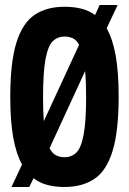

<svg xmlns="http://www.w3.org/2000/svg" viewBox="-20 -737 514 767"><path d="M97 10H26L68 -80Q45 -121 33 -187Q21 -253 21 -349Q21 -488 45.5 -566.5Q70 -645 118 -677.5Q166 -710 238 -710Q274 -710 304.5 -702.5Q335 -695 360 -677L378 -717H450L406 -624Q430 -582 442 -515.5Q454 -449 454 -352Q454 -212 429.5 -133Q405 -54 356.5 -22Q308 10 237 10Q200 10 169.5 2Q139 -6 114 -25ZM152 -349Q152 -294 155 -253L296 -558Q286 -577 271 -584Q256 -591 238 -591Q210 -591 191 -572.5Q172 -554 162 -501.5Q152 -449 152 -349ZM238 -109Q266 -109 285 -127.5Q304 -146 314 -198.5Q324 -251 324 -350Q324 -411 320 -453L178 -145Q189 -124 204 -116.5Q219 -109 238 -109Z"/></svg>

Font: Georama Condensed
Style: Bold
Weight: 700
Width: 3
Designer: Jean-Baptiste Levee
Foundry: Production Type
Version: Version 1.000